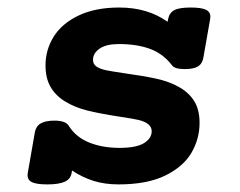

<svg xmlns="http://www.w3.org/2000/svg" viewBox="-20 -482 640 513"><path d="M542 -437.5Q542 -433.6 541.5 -431.2L523.4 -328.1Q520.5 -311.5 508.8 -304.4Q497.1 -297.4 473.1 -297.4Q446.8 -297.4 439.5 -307.6Q416 -338.4 381.1 -351.3Q346.2 -364.3 297.4 -364.3Q263.7 -364.3 246.1 -352.1Q228.5 -339.8 228.5 -322.3Q228.5 -311 237.1 -304.7Q245.6 -298.3 263.2 -294.4Q273.9 -292 313.5 -286.1Q363.3 -279.3 397.9 -271.7Q432.6 -264.2 460 -248.5Q485.4 -233.9 499.3 -211.2Q513.2 -188.5 513.2 -153.8Q513.2 -110.8 491.5 -73.7Q469.7 -36.6 421.4 -12.9Q373 10.7 296.9 10.7Q260.3 10.7 230.5 1.5Q200.7 -7.8 172.4 -26.4L171.4 -20Q168.9 -3.9 153.3 3.4Q137.7 10.7 106.4 10.7Q78.6 10.7 66.2 5.1Q53.7 -0.5 53.7 -13.7Q53.7 -17.6 54.2 -20L73.2 -128.9Q76.2 -145 88.9 -152.3Q101.6 -159.7 125.5 -159.7Q155.3 -159.7 163.6 -146Q183.1 -115.2 218.5 -101.1Q253.9 -86.9 299.3 -86.9Q344.2 -86.9 364.7 -99.6Q385.3 -112.3 385.3 -131.3Q385.3 -153.3 349.6 -161.6Q337.4 -164.6 298.8 -170.4Q248 -178.2 214.8 -186.3Q181.6 -194.3 154.8 -210.4Q129.4 -225.6 115.5 -249Q101.6 -272.5 101.6 -307.6Q101.6 -348.6 123.3 -383.8Q145 -418.9 189.7 -440.4Q234.4 -461.9 298.8 -461.9Q374.5 -461.9 427.7 -423.8L429.2 -431.2Q432.6 -447.8 445.6 -454.8Q458.5 -461.9 489.3 -461.9Q517.1 -461.9 529.5 -456.3Q542 -450.7 542 -437.5Z"/></svg>

Font: Courier Prime
Style: Bold Italic
Weight: 700
Italic angle: -10°
Designer: Alan Dague-Greene
Foundry: Quote-Unquote Apps
Version: Version 3.018